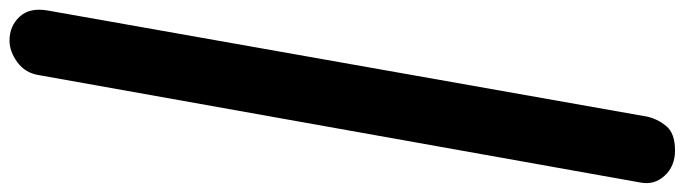

<svg xmlns="http://www.w3.org/2000/svg" viewBox="-564 -493 1475 414"><g transform="rotate(-90 174.0 -285.5)"><path d="M359 -921.5 130 372Q125 394.5 109.5 413.2Q94 432 57 432Q23 432 2.5 409.5Q-18 387 -12 357L219.5 -939.5Q224 -969 247.2 -986Q270.5 -1003 294 -1003Q325 -1003 345.2 -981.5Q365.5 -960 359 -921.5Z"/></g></svg>

Font: Edu VIC WA NT Hand
Style: Regular
Weight: 400
Designer: Tina and Corey Anderson, Eben Sorkin, Mirko Velimirovic
Foundry: Google for Education
Version: Version 1.000